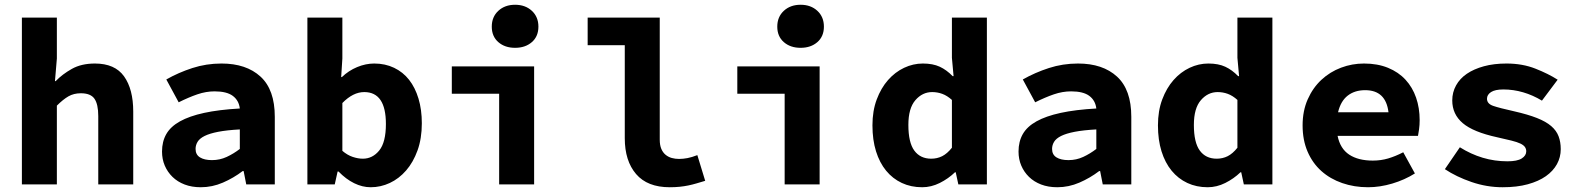

<svg xmlns="http://www.w3.org/2000/svg" viewBox="-20 -775 6640 807"><path d="M72 0V-701H219V-529L211 -434H214Q242 -463 282 -485.5Q322 -508 379 -508Q463 -508 501.5 -454Q540 -400 540 -306V0H393V-287Q393 -337 377 -360Q361 -383 320 -383Q290 -383 267.5 -370Q245 -357 219 -331V0Z M824 12Q786 12 756 0.5Q726 -11 705 -31.5Q684 -52 672.5 -79Q661 -106 661 -138Q661 -180 679 -211.5Q697 -243 736.5 -265Q776 -287 838 -300.5Q900 -314 988 -319Q984 -353 958.5 -372Q933 -391 882 -391Q846 -391 809.5 -378.5Q773 -366 731 -345L679 -441Q730 -470 788.5 -489Q847 -508 911 -508Q1015 -508 1075 -453Q1135 -398 1135 -284V0H1015L1004 -56H1000Q962 -27 917 -7.5Q872 12 824 12ZM871 -102Q904 -102 933 -115.5Q962 -129 988 -149V-231Q933 -228 897 -221Q861 -214 840 -203.5Q819 -193 810.5 -179Q802 -165 802 -149Q802 -125 820.5 -113.5Q839 -102 871 -102Z M1538 12Q1503 12 1468.5 -5Q1434 -22 1403 -54H1399L1387 0H1272V-701H1419V-529L1414 -451H1417Q1445 -478 1481 -493Q1517 -508 1553 -508Q1599 -508 1636.5 -490Q1674 -472 1699.5 -439.5Q1725 -407 1739 -360.5Q1753 -314 1753 -257Q1753 -193 1735 -143Q1717 -93 1687 -58.5Q1657 -24 1618.5 -6Q1580 12 1538 12ZM1505 -108Q1546 -108 1574 -142.5Q1602 -177 1602 -254Q1602 -388 1511 -388Q1464 -388 1419 -342V-141Q1440 -123 1462.5 -115.5Q1485 -108 1505 -108Z M2078 0V-381H1879V-496H2225V0ZM2145 -574Q2102 -574 2074.5 -598Q2047 -622 2047 -663Q2047 -704 2074.5 -729.5Q2102 -755 2145 -755Q2188 -755 2215.5 -729.5Q2243 -704 2243 -663Q2243 -622 2215.5 -598Q2188 -574 2145 -574Z M2795 12Q2701 12 2653.5 -43.5Q2606 -99 2606 -194V-585H2450V-701H2753V-188Q2753 -165 2759.5 -149.5Q2766 -134 2777.5 -124.5Q2789 -115 2803.5 -111Q2818 -107 2834 -107Q2851 -107 2869.5 -110.5Q2888 -114 2911 -123L2944 -15Q2924 -9 2907 -4Q2890 1 2873 4.5Q2856 8 2837 10Q2818 12 2795 12Z M3278 0V-381H3079V-496H3425V0ZM3345 -574Q3302 -574 3274.5 -598Q3247 -622 3247 -663Q3247 -704 3274.5 -729.5Q3302 -755 3345 -755Q3388 -755 3415.5 -729.5Q3443 -704 3443 -663Q3443 -622 3415.5 -598Q3388 -574 3345 -574Z M3856 12Q3809 12 3770.5 -6Q3732 -24 3704.5 -57.5Q3677 -91 3662 -139Q3647 -187 3647 -248Q3647 -309 3665 -357Q3683 -405 3712.5 -438.5Q3742 -472 3780 -490Q3818 -508 3859 -508Q3901 -508 3930 -494.5Q3959 -481 3984 -455H3988L3981 -532V-701H4128V0H4008L3997 -51H3994Q3966 -24 3930 -6Q3894 12 3856 12ZM3894 -108Q3919 -108 3940 -118.5Q3961 -129 3981 -154V-355Q3961 -373 3940.5 -380.5Q3920 -388 3898 -388Q3857 -388 3827.5 -354Q3798 -320 3798 -250Q3798 -176 3823 -142Q3848 -108 3894 -108Z M4424 12Q4386 12 4356 0.5Q4326 -11 4305 -31.5Q4284 -52 4272.5 -79Q4261 -106 4261 -138Q4261 -180 4279 -211.5Q4297 -243 4336.5 -265Q4376 -287 4438 -300.5Q4500 -314 4588 -319Q4584 -353 4558.5 -372Q4533 -391 4482 -391Q4446 -391 4409.5 -378.5Q4373 -366 4331 -345L4279 -441Q4330 -470 4388.5 -489Q4447 -508 4511 -508Q4615 -508 4675 -453Q4735 -398 4735 -284V0H4615L4604 -56H4600Q4562 -27 4517 -7.5Q4472 12 4424 12ZM4471 -102Q4504 -102 4533 -115.5Q4562 -129 4588 -149V-231Q4533 -228 4497 -221Q4461 -214 4440 -203.5Q4419 -193 4410.5 -179Q4402 -165 4402 -149Q4402 -125 4420.5 -113.5Q4439 -102 4471 -102Z M5056 12Q5009 12 4970.5 -6Q4932 -24 4904.5 -57.5Q4877 -91 4862 -139Q4847 -187 4847 -248Q4847 -309 4865 -357Q4883 -405 4912.5 -438.5Q4942 -472 4980 -490Q5018 -508 5059 -508Q5101 -508 5130 -494.5Q5159 -481 5184 -455H5188L5181 -532V-701H5328V0H5208L5197 -51H5194Q5166 -24 5130 -6Q5094 12 5056 12ZM5094 -108Q5119 -108 5140 -118.5Q5161 -129 5181 -154V-355Q5161 -373 5140.5 -380.5Q5120 -388 5098 -388Q5057 -388 5027.5 -354Q4998 -320 4998 -250Q4998 -176 5023 -142Q5048 -108 5094 -108Z M5730 12Q5672 12 5621.5 -5.5Q5571 -23 5534 -56Q5497 -89 5476 -137.5Q5455 -186 5455 -248Q5455 -309 5476.5 -357.5Q5498 -406 5534 -439.5Q5570 -473 5616.5 -490.5Q5663 -508 5713 -508Q5770 -508 5814 -490Q5858 -472 5887.5 -440Q5917 -408 5932 -364.5Q5947 -321 5947 -270Q5947 -250 5944.5 -231.5Q5942 -213 5940 -204H5602Q5613 -150 5651 -125Q5689 -100 5750 -100Q5784 -100 5814.5 -109Q5845 -118 5878 -135L5927 -46Q5884 -19 5832 -3.5Q5780 12 5730 12ZM5718 -396Q5674 -396 5644.5 -373Q5615 -350 5604 -303H5816Q5805 -396 5718 -396Z M6296 12Q6229 12 6165 -10Q6101 -32 6053 -64L6116 -156Q6162 -127 6212 -112Q6262 -97 6316 -97Q6357 -97 6376 -109Q6395 -121 6395 -139Q6395 -149 6389.5 -157Q6384 -165 6370.5 -171.5Q6357 -178 6333 -184Q6309 -190 6273 -198Q6172 -220 6128 -257.5Q6084 -295 6084 -353Q6084 -387 6100 -416Q6116 -445 6145.5 -465Q6175 -485 6217 -496.5Q6259 -508 6312 -508Q6379 -508 6433.5 -486.5Q6488 -465 6527 -440L6461 -352Q6423 -375 6382 -387Q6341 -399 6299 -399Q6264 -399 6247 -388Q6230 -377 6230 -360Q6230 -339 6256 -330Q6282 -321 6345 -307Q6402 -294 6440 -279Q6478 -264 6500 -245Q6522 -226 6531 -202Q6540 -178 6540 -148Q6540 -114 6524 -85Q6508 -56 6477.5 -34.5Q6447 -13 6401.5 -0.5Q6356 12 6296 12Z"/></svg>

Font: Source Code Pro
Style: Bold
Weight: 700
Monospace: yes
Designer: Paul D. Hunt, Teo Tuominen
Foundry: Adobe Systems Incorporated
Version: Version 2.030;PS 1.000;hotconv 16.6.51;makeotf.lib2.5.65220